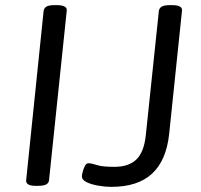

<svg xmlns="http://www.w3.org/2000/svg" viewBox="-20 -722 783 748"><path d="M119 2Q79 2 82 -21L150 -680Q152 -691 161.5 -696.5Q171 -702 193 -702H201Q243 -702 240 -680L171 -20Q170 -9 160 -3.5Q150 2 127 2ZM413 6Q391 6 364 1.5Q337 -3 318 -12Q299 -21 299 -35Q299 -40 302 -52Q305 -64 310.5 -75Q316 -86 324 -86Q337 -86 357.5 -79Q378 -72 426 -72Q481 -72 511 -100.5Q541 -129 548 -195L599 -680Q601 -691 610.5 -696.5Q620 -702 642 -702H650Q692 -702 689 -680L639 -200Q628 -97 572.5 -45.5Q517 6 413 6Z"/></svg>

Font: Asap Semi Expanded Semi Expanded Regular
Style: Italic
Weight: 400
Width: 6
Italic angle: -6°
Designer: Pablo Cosgaya
Foundry: Omnibus-Type
Version: Version 3.001; ttfautohint (v1.8.4.7-5d5b)